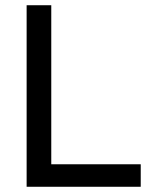

<svg xmlns="http://www.w3.org/2000/svg" viewBox="-20 -714 592 734"><path d="M81.8 0V-694H176V0ZM145.5 0V-86H518V0Z"/></svg>

Font: Outfit Thin
Style: Regular
Weight: 100
Designer: Rodrigo Fuenzalida
Foundry: fragTYPE
Version: Version 1.100;gftools[0.9.27]